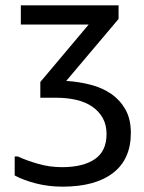

<svg xmlns="http://www.w3.org/2000/svg" viewBox="-20 -546 540 719"><path d="M424 -475 228 -243Q276 -240 320 -228.5Q364 -217 397 -194Q430 -171 450 -135.5Q470 -100 470 -48Q470 50 403.5 101.5Q337 153 214 153Q162 153 115 141Q68 129 35 111V40H47Q79 55 122.5 67.5Q166 80 212 80Q291 80 335 50Q379 20 379 -44Q379 -79 364.5 -104.5Q350 -130 325 -147Q300 -164 265.5 -172Q231 -180 190 -180H131V-239L312 -454H58V-526H424Z"/></svg>

Font: D2Coding
Style: Regular
Weight: 400
Monospace: yes
Designer: Yong-Rak Park; Jeong-Hwan Yoon; Sang-Min Lee;
Foundry: NHN Corporation
Version: Version 1.3.2; Build 20180524